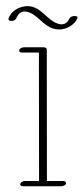

<svg xmlns="http://www.w3.org/2000/svg" viewBox="-20 -613 279 641"><path d="M17.9 -543C24.7 -543 32 -546.5 34 -551.3C39.4 -565.1 48.6 -574.6 62.7 -574.6C67.7 -574.6 73.2 -573.4 79.4 -570.9C107.2 -559.6 124.8 -528.4 156.1 -518.1C163.3 -515.7 170.5 -514.6 177.4 -514.6C205.5 -514.6 229.5 -532.4 238.1 -550.9C238.7 -552.1 238.9 -553.2 238.9 -554.1C238.9 -558 234.6 -559.6 229.5 -559.6C222.8 -559.6 214.7 -556.8 212.7 -552.3C207.1 -540.3 198.9 -531.8 185.6 -531.8C181.6 -531.8 177.2 -532.6 172.2 -534.3C137.3 -545.8 115.8 -592.5 72.1 -592.5C63.8 -592.5 54.8 -590.9 44.7 -587C26.2 -580.1 14.5 -566.5 8.6 -551.8C8.3 -551 8.1 -550.3 8.1 -549.5C8.1 -545.8 12.2 -543 17.9 -543ZM43.9 -443.8C43.9 -439.9 47.9 -437.5 53.7 -437.5H109.9L110.4 -8.8H63.5C56.6 -8.8 49.8 -4.9 47.9 0C45.9 4.9 50.3 8.8 57.1 8.8H184.1C190.9 8.8 200.7 4.9 200.7 -2C200.7 -5.9 196.3 -8.8 190.4 -8.8H136.7L136.2 -448.2C136.2 -451.7 131.8 -455.1 126 -455.1H60.1C53.2 -455.1 43.9 -450.7 43.9 -443.8Z"/></svg>

Font: WireWyrm
Style: Light
Weight: 200
Version: Version 001.000